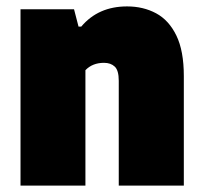

<svg xmlns="http://www.w3.org/2000/svg" viewBox="-20 -579 634 599"><path d="M44 0V-550H211L225 -496H233.5Q286.5 -559 376.5 -559Q427 -559 467 -537.5Q507 -516 530.2 -468.2Q553.5 -420.5 553.5 -341.5V0H350.5V-327Q350.5 -359.5 338 -371.2Q325.5 -383 304.5 -383Q268.5 -383 246.5 -360V0Z"/></svg>

Font: Encode Sans Semi Condensed Black
Style: Regular
Weight: 900
Width: 4
Designer: Multiple Designers
Foundry: Impallari Type
Version: Version 3.000; ttfautohint (v1.8.3) -l 8 -r 50 -G 200 -x 14 